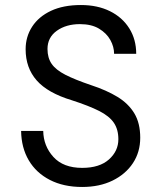

<svg xmlns="http://www.w3.org/2000/svg" viewBox="-20 -732 640 764"><path d="M307 12Q233 12 178.5 -16Q124 -44 94.5 -94Q65 -144 64 -211H152Q153 -151 192.5 -107.5Q232 -64 307 -64Q376 -64 413.5 -97.5Q451 -131 451 -178Q451 -217 433 -243.5Q415 -270 374.5 -290.5Q334 -311 266 -333Q170 -362 126 -412Q82 -462 82 -536Q82 -586 108 -626Q134 -666 183 -689Q232 -712 302 -712Q368 -712 417.5 -687.5Q467 -663 494.5 -619Q522 -575 522 -518H434Q434 -546 419 -573Q404 -600 374 -618Q344 -636 298 -636Q243 -636 206 -609.5Q169 -583 169 -537Q169 -502 185.5 -478Q202 -454 240 -434.5Q278 -415 343 -393Q404 -373 447.5 -346.5Q491 -320 514.5 -281Q538 -242 538 -184Q538 -127 509 -83Q480 -39 428 -13.5Q376 12 307 12Z"/></svg>

Font: DM Mono
Style: Regular
Weight: 400
Designer: Colophon Foundry
Foundry: Colophon Foundry
Version: Version 1.000; ttfautohint (v1.8.2.53-6de2)